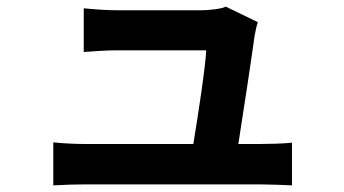

<svg xmlns="http://www.w3.org/2000/svg" viewBox="-20 -544 1040 580"><path d="M759 -477 662 -524C650 -517 609 -513 588 -513H332C305 -513 259 -516 233 -519V-387C262 -389 301 -392 333 -392H603C600 -336 578 -194 564 -109H240C205 -109 168 -111 141 -114V16C179 14 204 13 240 13H766C793 13 842 15 862 16V-113C836 -110 790 -109 764 -109H700C715 -204 741 -376 749 -435C751 -445 754 -464 759 -477Z"/></svg>

Font: DAIFUKU Sans JP
Style: Bold
Weight: 700
Designer: Original font ‘Source Han Sans JP’ : Ryoko NISHIZUKA  (kana, bopomofo & ideographs); Paul D. Hunt (Latin, Greek & Cyrill
Foundry: Daifuku
Version: Version 1.001